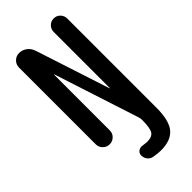

<svg xmlns="http://www.w3.org/2000/svg" viewBox="-295 -794 1090 1090"><g transform="rotate(-45 250.0 -249.5)"><path d="M54.7 -55.7V-671.9Q54.7 -696.3 71.8 -713.4Q88.9 -730.5 113.3 -730.5Q138.7 -730.5 159.2 -715.3Q179.7 -700.2 188.5 -674.8L335 -225.6Q335 -224.6 335.9 -224.6Q336.9 -224.6 336.9 -225.6V-675.8Q336.9 -698.2 352.5 -714.4Q368.2 -730.5 391.1 -730.5Q414.1 -730.5 429.7 -714.4Q445.3 -698.2 445.3 -675.8V42Q445.3 142.6 409.2 186.5Q373 230.5 292 230.5Q266.6 230.5 235.4 224.6Q216.8 221.7 204.6 206.5Q192.4 191.4 192.4 169.9Q192.4 154.3 205.6 144Q218.8 133.8 236.3 136.7Q262.7 140.6 269.5 140.6Q310.5 140.6 324.7 119.1Q338.9 97.7 338.9 29.3Q338.9 22.5 335 7.8L168.9 -503.9Q168.9 -504.9 168 -504.9Q167 -504.9 167 -503.9V-55.7Q167 -32.2 150.4 -16.1Q133.8 0 110.8 0Q87.9 0 71.3 -16.6Q54.7 -33.2 54.7 -55.7Z"/></g></svg>

Font: Rounded-X Mgen+ 2m medium
Style: Regular
Weight: 500
Designer: [Source Han Sans]
Ryoko NISHIZUKA  (kana & ideographs); Paul D. Hunt (Latin, Greek & Cyrillic); Wenlong ZHANG  (bopomofo
Version: Version 1.059.20150602